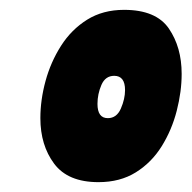

<svg xmlns="http://www.w3.org/2000/svg" viewBox="-20 -730 389 390"><path d="M180 -360Q118 -360 90 -397.5Q62 -435 62 -490Q62 -527 72.5 -565.5Q83 -604 104 -637Q125 -670 157 -690Q189 -710 232 -710Q297 -710 323 -672Q349 -634 349 -580Q349 -544 339 -505Q329 -466 308.5 -433Q288 -400 256 -380Q224 -360 180 -360ZM199 -490Q217 -490 225.5 -509.5Q234 -529 234 -547Q234 -576 212 -576Q194 -576 186 -557.5Q178 -539 178 -519Q178 -490 199 -490Z"/></svg>

Font: Georama SemiCondensed Black
Style: Italic
Weight: 900
Width: 4
Italic angle: -9°
Designer: Jean-Baptiste Levee
Foundry: Production Type
Version: Version 1.000